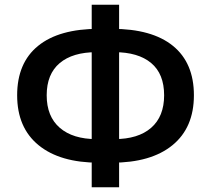

<svg xmlns="http://www.w3.org/2000/svg" viewBox="-20 -772 885 806"><path d="M52 -372Q52 -508 140 -579.5Q228 -651 395 -651H450Q618 -651 706 -579.5Q794 -508 794 -372Q794 -236 704 -162.5Q614 -89 450 -89H395Q232 -89 142 -162.5Q52 -236 52 -372ZM669 -372Q669 -462 614.5 -507.5Q560 -553 460 -553H385Q285 -553 230.5 -507Q176 -461 176 -372Q176 -283 231 -235.5Q286 -188 385 -188H460Q560 -188 614.5 -235.5Q669 -283 669 -372ZM365 -752H480V14H365Z"/></svg>

Font: Merged Yaku Han JP SemiBold
Style: Regular
Weight: 600
Designer: Ryoko NISHIZUKA 西塚涼子 (kana, bopomofo & ideographs); Paul D. Hunt (Latin, Greek & Cyrillic); Sandoll Communications 산돌커뮤니
Foundry: Adobe
Version: Version 2.004